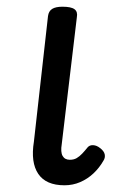

<svg xmlns="http://www.w3.org/2000/svg" viewBox="-20 -535 340 572"><path d="M172 17Q117 17 94 -17Q71 -51 81 -113L123 -487Q125 -502 135.5 -508.5Q146 -515 166 -515Q192 -515 202 -507.5Q212 -500 209 -484L164 -106Q160 -82 166.5 -70.5Q173 -59 188 -59Q200 -59 208.5 -64Q217 -69 225 -77.5Q233 -86 241 -96Q247 -103 257.5 -102.5Q268 -102 278 -94Q290 -85 292 -75Q294 -65 288 -56Q276 -35 258.5 -18.5Q241 -2 219 7.5Q197 17 172 17Z"/></svg>

Font: Playwrite GB J
Style: Italic
Weight: 400
Italic angle: -7.01216°
Designer: Veronika Burian, José Scaglione
Foundry: TypeTogether
Version: Version 1.002